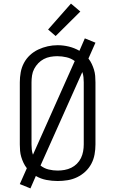

<svg xmlns="http://www.w3.org/2000/svg" viewBox="-20 -997 640 1066"><path d="M149 49 90 25 129 -63Q118 -77 110.5 -93Q103 -109 98 -125.5Q93 -142 91.5 -159.5Q90 -177 90 -195V-540Q90 -568 95 -595.5Q100 -623 113 -647.5Q126 -672 146.5 -691Q167 -710 192.5 -722Q218 -734 245 -740Q272 -746 300 -746Q331 -746 362 -738.5Q393 -731 421 -715L451 -784L510 -760L471 -672Q482 -658 489.5 -642Q497 -626 502 -609.5Q507 -593 508.5 -575.5Q510 -558 510 -540V-195Q510 -167 505 -139.5Q500 -112 487 -87.5Q474 -63 453.5 -44Q433 -25 408 -13Q383 -1 355.5 3.5Q328 8 300 8Q269 8 237.5 2Q206 -4 179 -20ZM163 -138 395 -658Q375 -673 349.5 -679Q324 -685 298 -685Q279 -685 259.5 -681.5Q240 -678 223 -669Q206 -660 192.5 -646Q179 -632 170 -615Q161 -598 158 -578.5Q155 -559 155 -540V-195Q155 -181 156.5 -166.5Q158 -152 163 -138ZM300 -50Q319 -50 338.5 -53.5Q358 -57 375.5 -65.5Q393 -74 407 -88Q421 -102 429.5 -119.5Q438 -137 441.5 -156.5Q445 -176 445 -195V-540Q445 -554 443.5 -568.5Q442 -583 437 -597L205 -78Q225 -62 250 -56Q275 -50 300 -50ZM289 -797 247 -833 374 -977 426 -933Z"/></svg>

Font: Iosevka Slab Light Extended
Style: Regular
Weight: 300
Width: 7
Monospace: yes
Designer: Belleve Invis
Foundry: Belleve Invis
Version: Version 11.1.0; ttfautohint (v1.8.3)